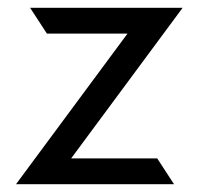

<svg xmlns="http://www.w3.org/2000/svg" viewBox="-20 -471 514 491"><path d="M21 0H425L382 -66H162L447 -451H57L100 -385H306Z"/></svg>

Font: Charger Sport
Style: Nrw
Weight: 400
Designer: Jasper
Foundry: Cannot Into Space Fonts
Version: Version 1.1